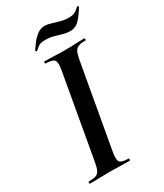

<svg xmlns="http://www.w3.org/2000/svg" viewBox="-194 -854 796 932"><g transform="rotate(-30 204.0 -388.5)"><path d="M25 0Q22 0 22 -6Q22 -12 25 -12Q52 -12 65.5 -17Q79 -22 86 -37Q93 -52 98 -81L180 -544Q188 -587 178 -600Q168 -613 130 -613Q127 -613 127 -619Q127 -625 130 -625Q153 -625 181 -623.5Q209 -622 240 -622Q275 -622 303 -623.5Q331 -625 353 -625Q356 -625 356 -619Q356 -613 353 -613Q326 -613 312 -607Q298 -601 291.5 -586Q285 -571 280 -542L198 -81Q190 -38 199.5 -25Q209 -12 248 -12Q250 -12 250 -6Q250 0 248 0Q226 0 198 -1Q170 -2 136 -2Q105 -2 76.5 -1Q48 0 25 0ZM124 -686Q123 -685 119.5 -688Q116 -691 117 -693Q127 -708 141.5 -727Q156 -746 175 -760Q194 -774 216 -774Q230 -774 250 -768Q270 -762 293 -755.5Q316 -749 337 -749Q359 -749 372 -755Q385 -761 400 -776Q402 -778 405.5 -775Q409 -772 407 -769Q376 -720 357 -704.5Q338 -689 312 -689Q294 -689 273.5 -695Q253 -701 231.5 -707Q210 -713 187 -713Q160 -713 149.5 -706.5Q139 -700 124 -686Z"/></g></svg>

Font: Cormorant Light
Style: Bold Italic
Weight: 700
Italic angle: -10°
Version: Version 4.000